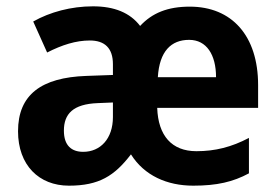

<svg xmlns="http://www.w3.org/2000/svg" viewBox="-20 -577 876 607"><path d="M580 -556C510 -556 461 -536 423 -495C391 -537 341 -557 274 -557C205 -557 138 -539 85 -509L129 -411C176 -435 220 -449 264 -449C311 -449 337 -425 337 -374V-340L253 -337C111 -332 37 -278 37 -162C37 -55 103 10 198 10C293 10 342 -21 394 -89C436 -22 508 10 591 10C666 10 717 -2 767 -29V-141C712 -112 660 -99 601 -99C523 -99 480 -148 477 -236H796V-308C796 -464 713 -556 580 -556ZM578 -451C633 -451 663 -404 663 -333H479C484 -415 521 -451 578 -451ZM289 -251 337 -253V-207C337 -138 297 -97 243 -97C206 -97 182 -117 182 -164C182 -217 211 -248 289 -251Z"/></svg>

Font: Noto Sans Arabic UI SmCn
Style: Bold
Weight: 700
Width: 4
Designer: Monotype Design Team, Nadine Chahine and Nizar Qandah
Foundry: Monotype Imaging Inc.
Version: Version 2.010